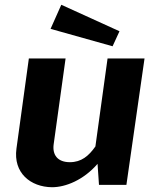

<svg xmlns="http://www.w3.org/2000/svg" viewBox="-20 -775 663 805"><path d="M198 10C255 10 330 -20 389 -88L395 0H510L586 -530H431L380 -161C352 -121 321 -95 273 -95C221 -95 199 -126 205 -170L255 -530H101L49 -152C35 -50 108 9 198 10ZM192 -654 452 -581 481 -644 237 -755Z"/></svg>

Font: Cheyenne Sans
Style: Bold Italic
Weight: 700
Italic angle: -8.13011°
Designer: The Public Sans project authors (U.S. Web Design System), Libre Franklin designed by Pablo Impallari and Rodrigo Fuenzal
Foundry: The Cheyenne Sans Project Authors
Version: Version 2.007